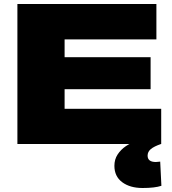

<svg xmlns="http://www.w3.org/2000/svg" viewBox="-20 -720 860 960"><path d="M67 0V-700H762V-523H303V-434H733V-274H303V-176H786V0ZM693 220Q630 220 591 191Q552 162 552 109Q552 77 568 52.5Q584 28 609 11Q634 -6 661 -14L785 0Q750 12 734 25.5Q718 39 718 58Q718 90 759 90Q766 90 771.5 89Q777 88 781 88L787 209Q754 220 693 220Z"/></svg>

Font: Georama Extended ExtraBold
Style: Regular
Weight: 800
Width: 7
Designer: Jean-Baptiste Levee
Foundry: Production Type
Version: Version 1.000